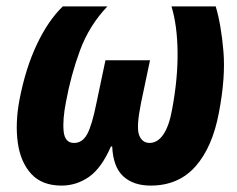

<svg xmlns="http://www.w3.org/2000/svg" viewBox="-20 -569 738 599"><path d="M172 10Q111 10 77.5 -26.5Q44 -63 35.5 -124Q27 -185 41 -259Q60 -357 95.5 -431.5Q131 -506 176 -549H315Q258 -489 229.5 -411.5Q201 -334 186 -252Q175 -197 178.5 -160Q182 -123 211 -123Q237 -123 252 -150.5Q267 -178 281 -248L309 -381H448L420 -248Q405 -174 413.5 -149Q422 -124 446 -123Q472 -123 490 -150Q508 -177 517 -228Q535 -324 534 -407Q533 -490 515 -549H653Q670 -492 677 -409.5Q684 -327 663 -218Q643 -110 590 -50Q537 10 450 10Q396 10 364.5 -19Q333 -48 330 -112H326Q297 -45 258 -17.5Q219 10 172 10Z"/></svg>

Font: Noto Sans ExtraCondensed ExtraBold
Style: Italic
Weight: 800
Width: 2
Italic angle: -12°
Designer: Monotype Design Team
Foundry: Monotype Imaging Inc.
Version: Version 2.013; ttfautohint (v1.8.4.7-5d5b)